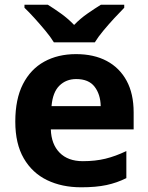

<svg xmlns="http://www.w3.org/2000/svg" viewBox="-20 -786 631 816"><path d="M303 -556Q379 -556 433.5 -527Q488 -498 518 -443Q548 -388 548 -308V-236H196Q198 -173 233.5 -137Q269 -101 332 -101Q385 -101 428 -111.5Q471 -122 517 -144V-29Q477 -9 432.5 0.5Q388 10 325 10Q243 10 180 -20.5Q117 -51 81 -113Q45 -175 45 -269Q45 -365 77.5 -428.5Q110 -492 168 -524Q226 -556 303 -556ZM304 -450Q261 -450 232.5 -422Q204 -394 199 -335H408Q407 -385 382 -417.5Q357 -450 304 -450ZM209 -606Q195 -629 172.5 -656Q150 -683 126.5 -709Q103 -735 84 -753V-766H183Q209 -750 239 -728.5Q269 -707 295 -680Q321 -707 352 -728.5Q383 -750 409 -766H508V-753Q490 -735 466 -709Q442 -683 419.5 -656Q397 -629 383 -606Z"/></svg>

Font: Noto Sans Adlam Unjoined
Style: Bold
Weight: 700
Version: Version 3.001